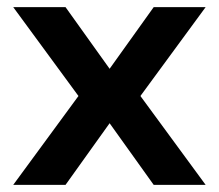

<svg xmlns="http://www.w3.org/2000/svg" viewBox="-20 -516 611 536"><path d="M17 0 199 -248 17 -496H163L286 -324L409 -496H554L372 -248L554 0H409L286 -172L163 0Z"/></svg>

Font: DM Sans 24pt
Style: Bold
Weight: 700
Designer: Colophon Foundry, Jonny Pinhorn
Foundry: Colophon Foundry
Version: Version 4.004;gftools[0.9.30]